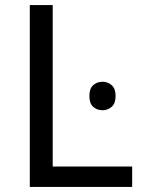

<svg xmlns="http://www.w3.org/2000/svg" viewBox="-20 -734 564 754"><path d="M97 0V-714H187V-80H499V0ZM383 -413Q403 -413 418.5 -399.5Q434 -386 434 -357Q434 -328 418.5 -314.5Q403 -301 383 -301Q361 -301 346 -314.5Q331 -328 331 -357Q331 -386 346 -399.5Q361 -413 383 -413Z"/></svg>

Font: Noto Sans
Style: Regular
Weight: 400
Designer: Monotype Design Team
Foundry: Monotype Imaging Inc.
Version: Version 1.902